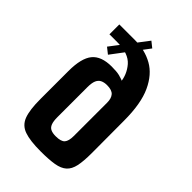

<svg xmlns="http://www.w3.org/2000/svg" viewBox="-205 -744 820 820"><g transform="rotate(45 205.5 -333.5)"><path d="M204.5 1Q140.3 1 106 -11.2Q71.7 -23.3 58.9 -57.2Q46.1 -91 46.1 -156.6V-326Q46.1 -403 73.4 -436.5Q100.8 -470 163.5 -470Q194.6 -470 210.5 -465.9Q226.4 -461.9 245.1 -454.1L237.8 -445.5Q234.1 -491.7 204.4 -526Q174.6 -560.4 105.6 -560.4H59.1V-620H155.3Q213.9 -620 261 -593.7Q308.1 -567.3 336 -506.9Q364 -446.4 364 -343.4L364.6 -147.8Q364.6 -99.5 358.3 -70.1Q352 -40.6 334.8 -25.2Q317.7 -9.7 286.1 -4.3Q254.4 1 204.5 1ZM204.5 -90.1Q236.5 -90.1 247.6 -102.8Q258.6 -115.6 258.6 -145.8V-347.2Q258.6 -372.6 246.9 -386.2Q235.1 -399.8 205.5 -399.8Q188.4 -399.8 176.3 -393.9Q164.2 -388 158.1 -373.9Q152.1 -359.8 152.1 -333.3V-152.9Q152.1 -128.3 157.5 -114.6Q162.8 -100.8 174.4 -95.5Q186 -90.1 204.5 -90.1ZM116.2 -494.2 89 -515.8 204.9 -667.9 231.1 -647Z"/></g></svg>

Font: Smooch Sans Thin
Style: Regular
Weight: 100
Designer: Robert E. Leuschke
Foundry: Robert E. Leuschke
Version: Version 1.010